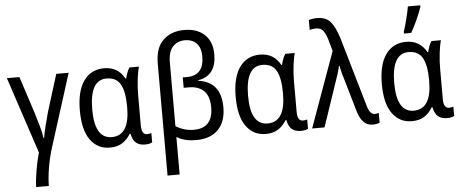

<svg xmlns="http://www.w3.org/2000/svg" viewBox="-61 -948 3234 1344"><g transform="rotate(-5 1556.0 -276.5)"><path d="M351 -537 270 -277Q258 -233 245 -182Q232 -131 227 -97H223Q219 -132 204.5 -182.5Q190 -233 176 -279L92 -537H4L182 1Q166 55 154 126.5Q142 198 142 240H231Q231 185 243 112.5Q255 40 275 -22L438 -537Z M826 -74H832Q842 -27 865.5 -8.5Q889 10 928 10Q960 10 978 -1V-66Q963 -61 948 -61Q909 -61 909 -124V-338Q909 -393 915.5 -448.5Q922 -504 932 -537H865Q855 -522 847.5 -501.5Q840 -481 836 -462H831Q784 -547 688 -547Q596 -547 544.5 -475.5Q493 -404 493 -267Q493 -130 543.5 -60Q594 10 681 10Q734 10 769 -13Q804 -36 826 -74ZM580 -266Q580 -474 698 -474Q767 -474 796 -422.5Q825 -371 825 -267V-259Q825 -62 700 -62Q580 -62 580 -266Z M1380 -570Q1380 -435 1260 -435H1231V-362H1267Q1335 -362 1373 -324.5Q1411 -287 1411 -210Q1411 -63 1277 -63Q1240 -63 1208 -73Q1176 -83 1150 -100V-544Q1150 -624 1183.5 -658.5Q1217 -693 1268 -693Q1319 -693 1349.5 -662Q1380 -631 1380 -570ZM1065 -548V240H1150V-24Q1178 -7 1210 1.5Q1242 10 1289 10Q1386 10 1441 -45Q1496 -100 1496 -202Q1496 -381 1337 -402V-406Q1465 -427 1465 -577Q1465 -666 1412.5 -715.5Q1360 -765 1270 -765Q1178 -765 1121.5 -711Q1065 -657 1065 -548Z M1921 -74H1927Q1937 -27 1960.5 -8.5Q1984 10 2023 10Q2055 10 2073 -1V-66Q2058 -61 2043 -61Q2004 -61 2004 -124V-338Q2004 -393 2010.5 -448.5Q2017 -504 2027 -537H1960Q1950 -522 1942.5 -501.5Q1935 -481 1931 -462H1926Q1879 -547 1783 -547Q1691 -547 1639.5 -475.5Q1588 -404 1588 -267Q1588 -130 1638.5 -60Q1689 10 1776 10Q1829 10 1864 -13Q1899 -36 1921 -74ZM1675 -266Q1675 -474 1793 -474Q1862 -474 1891 -422.5Q1920 -371 1920 -267V-259Q1920 -62 1795 -62Q1675 -62 1675 -266Z M2189 0 2295 -313Q2305 -340 2313.5 -367.5Q2322 -395 2327 -420H2331Q2336 -393 2346 -356Q2356 -319 2366 -289L2422 -95Q2452 10 2526 10Q2555 10 2576 1V-68Q2561 -63 2547 -63Q2513 -63 2496 -125L2354 -613Q2329 -693 2297 -730Q2265 -767 2201 -767Q2185 -767 2171 -764.5Q2157 -762 2145 -759V-689Q2165 -695 2190 -695Q2224 -695 2240.5 -672.5Q2257 -650 2269 -611L2292 -528L2102 0Z M2851 -606Q2874 -645 2896.5 -696Q2919 -747 2931 -782V-793H2844Q2839 -761 2825 -705Q2811 -649 2800 -619V-606ZM2948 -74H2954Q2964 -27 2987.5 -8.5Q3011 10 3050 10Q3082 10 3100 -1V-66Q3085 -61 3070 -61Q3031 -61 3031 -124V-338Q3031 -393 3037.5 -448.5Q3044 -504 3054 -537H2987Q2977 -522 2969.5 -501.5Q2962 -481 2958 -462H2953Q2906 -547 2810 -547Q2718 -547 2666.5 -475.5Q2615 -404 2615 -267Q2615 -130 2665.5 -60Q2716 10 2803 10Q2856 10 2891 -13Q2926 -36 2948 -74ZM2702 -266Q2702 -474 2820 -474Q2889 -474 2918 -422.5Q2947 -371 2947 -267V-259Q2947 -62 2822 -62Q2702 -62 2702 -266Z"/></g></svg>

Font: Noto Sans UI SemiCondensed
Style: Regular
Weight: 400
Width: 4
Designer: Monotype Design Team
Foundry: Monotype Imaging Inc.
Version: 1.001